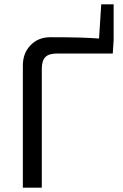

<svg xmlns="http://www.w3.org/2000/svg" viewBox="-20 -862 563 882"><path d="M502 -842V-677L498 -616H240Q204 -616 188 -599.5Q172 -583 172 -545V0H85V-561Q85 -618 120.5 -654.5Q156 -691 211 -691Q362 -691 435 -685L445 -842Z"/></svg>

Font: Exo 2
Style: Regular
Weight: 400
Designer: Natanael Gama
Version: Version 1.001;PS 001.001;hotconv 1.0.70;makeotf.lib2.5.58329